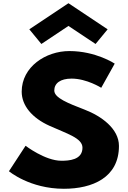

<svg xmlns="http://www.w3.org/2000/svg" viewBox="-20 -1157 794 1192"><path d="M162 -975 236.8 -884 405 -996 573.3 -884 648.2 -975 405 -1137ZM410.5 -840C264.2 -840 114.7 -742 114.7 -588C114.7 -502 178.5 -425 287.3 -376C395.2 -327 492 -300 492 -240C492 -163 406.2 -159 361 -159C259.8 -159 138.8 -252 138.8 -252L35.5 -94C35.5 -94 164.2 15 376.5 15C553.5 15 718.5 -54 718.5 -251C718.5 -359 607.5 -437 506.2 -476C402.8 -516 317 -549 317 -595C317 -640 354.5 -669 424.8 -669C518.3 -669 608.5 -612 608.5 -612L692.2 -762C692.2 -762 575.5 -840 410.5 -840Z"/></svg>

Font: Hussar
Style: BdWide
Weight: 700
Foundry: Cannot Into Space Fonts
Version: Version 2.00